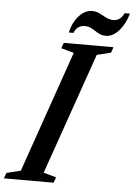

<svg xmlns="http://www.w3.org/2000/svg" viewBox="-116 -997 728 1043"><g transform="rotate(5 248.0 -475.5)"><path d="M-54.5 0 -43.5 -30.5 33.5 -49.5 264 -712 194.5 -731.5 205.5 -761.5H476.5L466 -731L389.5 -712L158 -49.5L227.5 -30L216.5 0ZM429.5 -819.5Q406 -819.5 387.8 -830.2Q369.5 -841 351.8 -851.8Q334 -862.5 312 -862.5Q269.5 -862.5 253 -820H227.5Q240.5 -876.5 273 -912Q305.5 -947.5 344 -947.5Q366.5 -947.5 385.5 -937.8Q404.5 -928 423 -918.2Q441.5 -908.5 462.5 -908.5Q501.5 -908.5 520.5 -951H549.5Q533.5 -893.5 500.2 -856.5Q467 -819.5 429.5 -819.5Z"/></g></svg>

Font: Libre Caslon Condensed SemiBold Italic
Style: Regular
Weight: 600
Italic angle: -22.583°
Designer: Pablo Impallari, Rodrigo Fuenzalida, Katja Schimmel, Ertekin Erdin
Foundry: Pablo Impallari, Rodrigo Fuenzalida
Version: Version 2.000; ttfautohint (v1.8.4.7-5d5b);gftools[0.9.33]